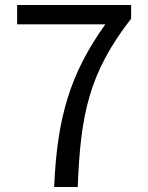

<svg xmlns="http://www.w3.org/2000/svg" viewBox="-20 -753 595 773"><path d="M198 0H293C304 -287 336 -457 508 -678V-733H49V-655H404C261 -455 210 -278 198 0Z"/></svg>

Font: Noto Sans Japanese Regular
Style: Regular
Weight: 400
Designer: Ryoko NISHIZUKA (kana & ideographs); Paul D. Hunt (Latin, Greek & Cyrillic); Wenlong ZHANG (bopomofo); Sandoll Communica
Foundry: Adobe Systems Incorporated
Version: Version 1.000;PS 1;hotconv 1.0.78;makeotf.lib2.5.61930